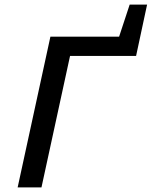

<svg xmlns="http://www.w3.org/2000/svg" viewBox="-20 -818 662 838"><path d="M57 0 200 -658H304L161 0ZM230 -574 248 -658H567L574 -574ZM486 -616 546 -798H622L574 -574Z"/></svg>

Font: Ysabeau Office SemiBold
Style: Italic
Weight: 600
Italic angle: -12°
Designer: Christian Thalmann (Catharsis Fonts)
Version: Version 2.001;gftools[0.9.30]; featfreeze: tnum,lnum,ss02